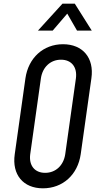

<svg xmlns="http://www.w3.org/2000/svg" viewBox="-20 -1006 547 1042"><path d="M186 -840H266L345 -932L398 -840H478L386 -986H319ZM213 16C321 16 402 -58 418 -169L476 -581C492 -692 429 -766 322 -766C215 -766 134 -692 118 -581L60 -169C44 -58 106 16 213 16ZM225 -68C168 -68 136 -108 144 -169L202 -581C211 -642 254 -682 311 -682C368 -682 400 -642 392 -581L334 -169C325 -108 282 -68 225 -68Z"/></svg>

Font: Mohave
Style: Italic
Weight: 400
Italic angle: -8°
Designer: Gumpita Rahayu
Foundry: Tokotype
Version: Version 2.002;PS 002.002;hotconv 1.0.88;makeotf.lib2.5.64775